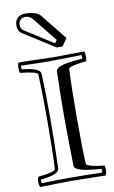

<svg xmlns="http://www.w3.org/2000/svg" viewBox="-111 -1079 688 1159"><g transform="rotate(-10 233.5 -499.5)"><path d="M257.8 -66.9Q253.9 -271 253.9 -375Q253.9 -495.1 258.8 -647.9Q259.8 -685.1 421.9 -694.8Q424.8 -704.1 421.9 -717.8Q293.9 -713.9 222.2 -713.9Q162.1 -713.9 51.8 -717.8Q47.9 -709 51.8 -694.8Q164.1 -684.1 165 -647.9Q169.9 -533.2 169.9 -375Q169.9 -220.2 164.1 -66.9Q163.1 -30.8 50.8 -20Q46.9 -12.2 50.8 2.9Q133.8 0 221.2 0Q325.2 0 420.9 2.9Q424.8 -4.9 420.9 -20Q258.8 -29.8 257.8 -66.9ZM36.1 -675.8Q27.8 -708 38.1 -738.8Q81.1 -738.8 154.5 -736.3Q228 -733.9 256.8 -733.9Q277.8 -733.9 337.9 -734.9Q397.9 -735.8 441.9 -735.8Q451.2 -708 442.9 -675.8Q335 -665 334 -647Q328.1 -524.9 328.1 -338.9Q328.1 -159.2 333 -67.9Q333 -64.9 335.4 -62Q337.9 -59.1 342.5 -57.1Q347.2 -55.2 352.1 -53Q356.9 -50.8 365.5 -48.8Q374 -46.9 379.9 -45.4Q385.7 -43.9 395.8 -42.5Q405.8 -41 411.9 -40Q418 -39.1 428.5 -38.1Q439 -37.1 442.9 -36.1Q451.2 -8.8 439.9 23.9Q259.8 20 221.2 20Q194.8 20 37.1 23.9Q24.9 -9.8 37.1 -39.1Q143.1 -49.8 144 -67.9Q149.9 -189.9 149.9 -375Q149.9 -532.2 145 -647Q144 -665 36.1 -675.8ZM290.5 -833 172.4 -980Q154.8 -1002.9 127.4 -1002.9Q108.4 -1002.9 96.9 -991.5Q85.4 -980 85.4 -960.9Q85.4 -936 103.5 -925.3L276.4 -814.9ZM222.7 -993.2 350.6 -834 317.4 -788.1H282.7L90.3 -910.2Q65.4 -926.3 65.4 -960.9Q65.4 -989.3 82.5 -1006.1Q99.6 -1022.9 127.4 -1022.9Q198.7 -1022.9 222.7 -993.2Z"/></g></svg>

Font: Jacques Francois Shadow
Style: Regular
Weight: 400
Designer: Alexei Vanyashin, Nikita Kanarev (i@xarsok.ru)
Foundry: Cyreal (www.cyreal.org)
Version: Version 1.003